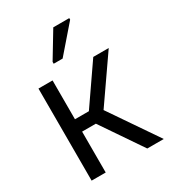

<svg xmlns="http://www.w3.org/2000/svg" viewBox="-185 -867 871 968"><g transform="rotate(-30 250.0 -383.0)"><path d="M189 -606H241L372 -757V-766H279L189 -617ZM60 0H142V-238H222L384 0H480L290 -278L469 -536H379L223 -310H142V-536H60Z"/></g></svg>

Font: Noto Sans Mono ExtraCondensed
Style: Regular
Weight: 400
Width: 2
Designer: Monotype Design Team
Foundry: Monotype Imaging Inc.
Version: Version 2.014